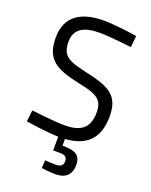

<svg xmlns="http://www.w3.org/2000/svg" viewBox="-168 -796 869 1102"><g transform="rotate(20 267.0 -245.0)"><path d="M405 127C405 63 367 49 293 49V8C416 0 490 -61 490 -201C490 -325 429 -359 291 -390C169 -417 121 -432 121 -523C121 -601 174 -633 272 -633C330 -633 468 -617 468 -617L475 -687C475 -687 349 -707 272 -707C131 -707 44 -651 44 -521C44 -385 115 -351 258 -320C371 -298 412 -276 412 -198C412 -102 363 -65 265 -65C194 -65 61 -82 61 -82L53 -12C53 -12 174 7 252 9V93H294C322 93 338 102 338 127C338 155 322 165 294 165C267 165 228 162 228 162L225 210C225 210 267 217 311 217C367 217 405 190 405 127Z"/></g></svg>

Font: TitilliumText22L
Style: 400 wt
Weight: 400
Designer: Campivisivi
Foundry: Campivisivi
Version: 1.000